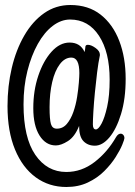

<svg xmlns="http://www.w3.org/2000/svg" viewBox="-20 -730 540 767"><path d="M379 -509Q373 -481 368 -441Q363 -401 359 -359.5Q355 -318 353 -284Q351 -250 351 -233Q351 -213 363 -213Q373 -213 385.5 -236Q398 -259 408 -303.5Q418 -348 418 -412Q418 -522 375.5 -587Q333 -652 260 -652Q224 -652 190.5 -626.5Q157 -601 131 -554.5Q105 -508 89.5 -446.5Q74 -385 74 -313Q74 -180 121 -111.5Q168 -43 245 -43Q306 -43 357.5 -82.5Q409 -122 444 -183Q452 -196 462 -196Q468 -196 472.5 -191Q477 -186 477 -178Q477 -173 468.5 -152Q460 -131 442 -102.5Q424 -74 396.5 -46.5Q369 -19 331 -1Q293 17 245 17Q176 17 123 -21.5Q70 -60 40 -132.5Q10 -205 10 -306Q10 -386 27 -458.5Q44 -531 77 -588Q110 -645 156.5 -677.5Q203 -710 261 -710Q333 -710 382 -671.5Q431 -633 456.5 -566.5Q482 -500 482 -415Q482 -335 463.5 -274.5Q445 -214 417 -181Q389 -148 359 -148Q331 -148 313.5 -166Q296 -184 296 -227Q279 -184 251.5 -166.5Q224 -149 203 -149Q163 -149 138 -188.5Q113 -228 113 -298Q113 -368 133 -427.5Q153 -487 186 -523.5Q219 -560 258 -560Q301 -560 318 -522Q319 -527 320 -533.5Q321 -540 321 -542Q321 -551 331 -551Q344 -551 361.5 -538.5Q379 -526 379 -512ZM207 -216Q231 -216 247 -235Q263 -254 273 -282.5Q283 -311 288 -342.5Q293 -374 295 -400Q297 -426 297 -438Q297 -500 265 -500Q239 -500 219 -473.5Q199 -447 188.5 -402Q178 -357 178 -302Q178 -253 183.5 -234.5Q189 -216 207 -216Z"/></svg>

Font: Moon Stars Kai HW
Style: Regular
Weight: 400
Designer: GuiWonder
Version: Version 1.101